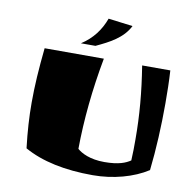

<svg xmlns="http://www.w3.org/2000/svg" viewBox="-79 -759 859 859"><g transform="rotate(10 350.5 -329.0)"><path d="M530 -500C549 -382 558 -278 558 -168C558 -137 558 -106 556 -73C535 -59 504 -45 438 -45C373 -45 333 -66 314 -83C315 -215 329 -355 356 -500H87C77 -404 72 -327 72 -251C72 -185 76 -120 85 -45C165 0 270 22 397 22C490 22 581 -3 646 -45C657 -142 662 -247 662 -350C662 -401 661 -451 658 -500ZM346 -680C326 -626 294 -583 243 -550H309C369 -578 428 -608 457 -666Z"/></g></svg>

Font: Ruslan Display
Style: Regular
Weight: 400
Designer: Denis Masharov, Vladimir Rabdu
Foundry: Denis Masharov, Vladimir Rabdu
Version: Version 1.001